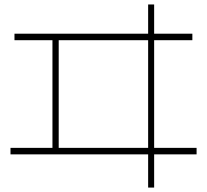

<svg xmlns="http://www.w3.org/2000/svg" viewBox="-20 -811 920 854"><path d="M638.9 23.3V-124.4H26.7V-153.3H213.3V-632.2H44.4V-661.1H638.9V-791.1H665.6V-661.1H835.6V-632.2H665.6V-153.3H854.4V-124.4H665.6V23.3ZM241.1 -153.3H638.9V-632.2H241.1Z"/></svg>

Font: Paperlogy 1 Thin
Style: Regular
Weight: 250
Designer: redesigned by Lee Juim, glyphs from Gmarket Sans & Montserrat
Foundry: PT&
Version: Version 1.001